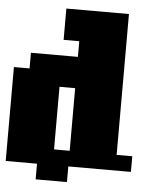

<svg xmlns="http://www.w3.org/2000/svg" viewBox="-57 -817 731 941"><g transform="rotate(5 308.0 -346.5)"><path d="M0 0V-462H77V-539H308V-616H231V-770H539V-77H616V0H308V77H154V0ZM308 -77V-385H231V-77Z"/></g></svg>

Font: Coral Pixels
Style: Regular
Weight: 400
Designer: Tanukizamurai
Foundry: TanukiFont
Version: Version 1.000; ttfautohint (v1.8.4.7-5d5b)